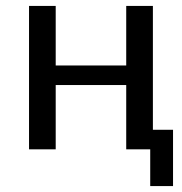

<svg xmlns="http://www.w3.org/2000/svg" viewBox="-20 -504 614 648"><path d="M564 -66V124H487V0H406V-217H168V0H78V-484H168V-283H406V-484H496V-66Z"/></svg>

Font: Play
Style: Regular
Weight: 400
Designer: Jonas Hecksher (Cyrillic expansion: Cyreal)
Foundry: Jonas Hecksher, Playtype, e-types AS
Version: Version 2.101; ttfautohint (v1.5.65-e2d9)